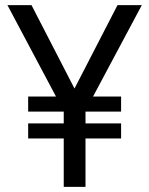

<svg xmlns="http://www.w3.org/2000/svg" viewBox="-20 -730 583 750"><path d="M312 -294 241 -326 439 -710H534ZM229 0V-336H314V0ZM90 -189V-248H453V-189ZM90 -294V-353H453V-294ZM230 -294 9 -710H103L301 -326Z"/></svg>

Font: Figtree
Style: Regular
Weight: 400
Designer: Erik Kennedy
Foundry: Erik Kennedy
Version: Version 2.002